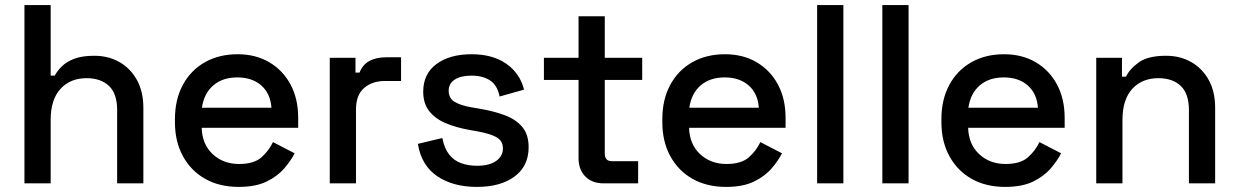

<svg xmlns="http://www.w3.org/2000/svg" viewBox="-20 -720 4864 754"><path d="M76 0V-700H179V-423H195Q205 -442 223.5 -460Q242 -478 272.5 -489.5Q303 -501 350 -501Q406 -501 449.5 -476Q493 -451 518 -405.5Q543 -360 543 -296V0H440V-288Q440 -352 408 -382.5Q376 -413 320 -413Q256 -413 217.5 -371Q179 -329 179 -249V0Z M917 14Q842 14 786 -17.5Q730 -49 698.5 -106.5Q667 -164 667 -240V-252Q667 -329 698 -386.5Q729 -444 784.5 -475.5Q840 -507 913 -507Q984 -507 1037.5 -475.5Q1091 -444 1121 -388Q1151 -332 1151 -257V-218H772Q774 -153 815.5 -114.5Q857 -76 919 -76Q977 -76 1006.5 -102Q1036 -128 1052 -162L1137 -118Q1123 -90 1096.5 -59Q1070 -28 1027 -7Q984 14 917 14ZM773 -297H1046Q1042 -353 1006 -384.5Q970 -416 912 -416Q854 -416 817.5 -384.5Q781 -353 773 -297Z M1275 0V-493H1376V-435H1392Q1404 -466 1430.5 -480.5Q1457 -495 1496 -495H1555V-402H1492Q1442 -402 1410 -374.5Q1378 -347 1378 -290V0Z M1853 14Q1759 14 1697 -28Q1635 -70 1621 -155L1717 -178Q1725 -137 1744 -113Q1763 -89 1791.5 -79Q1820 -69 1853 -69Q1902 -69 1928.5 -88Q1955 -107 1955 -137Q1955 -167 1930 -181Q1905 -195 1856 -204L1822 -210Q1772 -219 1731 -236Q1690 -253 1666 -283Q1642 -313 1642 -360Q1642 -430 1694 -468.5Q1746 -507 1832 -507Q1915 -507 1968.5 -469.5Q2022 -432 2038 -368L1942 -341Q1933 -386 1904 -404.5Q1875 -423 1832 -423Q1790 -423 1766 -407.5Q1742 -392 1742 -364Q1742 -334 1765.5 -320Q1789 -306 1829 -299L1864 -293Q1917 -284 1961 -268Q2005 -252 2030.5 -222Q2056 -192 2056 -142Q2056 -68 2001 -27Q1946 14 1853 14Z M2350 0Q2305 0 2278.5 -27Q2252 -54 2252 -99V-406H2116V-493H2252V-656H2355V-493H2502V-406H2355V-117Q2355 -87 2383 -87H2486V0Z M2831 14Q2756 14 2700 -17.5Q2644 -49 2612.5 -106.5Q2581 -164 2581 -240V-252Q2581 -329 2612 -386.5Q2643 -444 2698.5 -475.5Q2754 -507 2827 -507Q2898 -507 2951.5 -475.5Q3005 -444 3035 -388Q3065 -332 3065 -257V-218H2686Q2688 -153 2729.5 -114.5Q2771 -76 2833 -76Q2891 -76 2920.5 -102Q2950 -128 2966 -162L3051 -118Q3037 -90 3010.5 -59Q2984 -28 2941 -7Q2898 14 2831 14ZM2687 -297H2960Q2956 -353 2920 -384.5Q2884 -416 2826 -416Q2768 -416 2731.5 -384.5Q2695 -353 2687 -297Z M3189 0V-700H3292V0Z M3445 0V-700H3548V0Z M3927 14Q3852 14 3796 -17.5Q3740 -49 3708.5 -106.5Q3677 -164 3677 -240V-252Q3677 -329 3708 -386.5Q3739 -444 3794.5 -475.5Q3850 -507 3923 -507Q3994 -507 4047.5 -475.5Q4101 -444 4131 -388Q4161 -332 4161 -257V-218H3782Q3784 -153 3825.5 -114.5Q3867 -76 3929 -76Q3987 -76 4016.5 -102Q4046 -128 4062 -162L4147 -118Q4133 -90 4106.5 -59Q4080 -28 4037 -7Q3994 14 3927 14ZM3783 -297H4056Q4052 -353 4016 -384.5Q3980 -416 3922 -416Q3864 -416 3827.5 -384.5Q3791 -353 3783 -297Z M4285 0V-493H4386V-419H4402Q4416 -449 4452 -475Q4488 -501 4559 -501Q4615 -501 4658.5 -476Q4702 -451 4727 -405.5Q4752 -360 4752 -296V0H4649V-288Q4649 -352 4617 -382.5Q4585 -413 4529 -413Q4465 -413 4426.5 -371Q4388 -329 4388 -249V0Z"/></svg>

Font: Space Grotesk Medium
Style: Regular
Weight: 500
Designer: Florian Karsten
Foundry: Florian Karsten
Version: Version 2.000